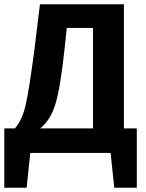

<svg xmlns="http://www.w3.org/2000/svg" viewBox="-32 -712 678 894"><path d="M545 -114H605V162H500L483 0H109L92 162H-12V-114H37Q70 -150 86.5 -219Q103 -288 128 -479L154 -692H545ZM401 -114V-582H279L269 -488Q250 -308 227 -230.5Q204 -153 155 -114Z"/></svg>

Font: FiraGO SemiBold
Style: Regular
Weight: 600
Designer: bBox Type
Foundry: bBox Type GmbH
Version: Version 1.001;PS 001.001;hotconv 1.0.88;makeotf.lib2.5.64775